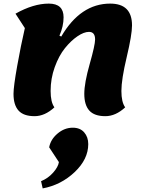

<svg xmlns="http://www.w3.org/2000/svg" viewBox="-20 -620 798 1066"><path d="M172 25Q111 25 83 -6Q55 -37 55 -99Q55 -139 75.5 -254Q96 -369 118 -464L66 -544Q165 -600 251 -600Q333 -600 333 -524Q333 -474 310 -422L320 -417Q427 -600 592 -600Q713 -600 713 -479Q713 -427 683.5 -303Q654 -179 654 -115Q654 -53 675 -24Q622 25 565 25Q504 25 476 -6Q448 -37 448 -99Q448 -159 478 -264.5Q508 -370 508 -401Q508 -443 474 -443Q446 -443 410 -418.5Q374 -394 340.5 -352.5Q307 -311 284 -247.5Q261 -184 261 -115Q261 -53 282 -24Q229 25 172 25ZM217 426 208 386Q247 370 275 338.5Q303 307 307 280L253 198Q261 154 299.5 121.5Q338 89 384 89Q425 89 447.5 115Q470 141 470 180Q470 264 394.5 335.5Q319 407 217 426Z"/></svg>

Font: Lemonada
Style: Bold
Weight: 700
Designer: Mohamed Gaber (Arabic), Eduardo Tunni (Latin)
Foundry: Kief Type Foundry
Version: Version 4.004